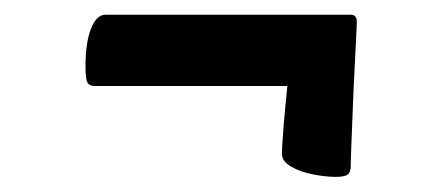

<svg xmlns="http://www.w3.org/2000/svg" viewBox="-20 -382 575 259"><path d="M432.8 -143.4Q419 -143.4 402 -146.8Q384.9 -150.1 372.6 -157.3Q360.3 -164.4 360.3 -174.7Q360.3 -180.9 361.6 -198.7Q362.8 -216.5 364.7 -236.2Q366.6 -255.8 367.6 -266H107.9Q100.8 -266 98.1 -270.5Q95.3 -275.1 95.3 -292.6Q95.3 -324.2 102.7 -343.2Q110.1 -362.1 122.1 -362.1H453.7Q461.4 -362.1 461.4 -351.8Q461.4 -350.6 460.5 -332.6Q459.7 -314.7 458.3 -288.7Q456.9 -262.6 455.9 -235.6Q454.9 -208.5 454 -186.9Q453.1 -165.2 453.1 -157.4Q453.1 -150.4 449.4 -146.9Q445.6 -143.4 432.8 -143.4Z"/></svg>

Font: Briem Hand Thin
Style: Regular
Weight: 100
Designer: Gunnlaugur SE Briem, Eben Sorkin
Foundry: Sorkin Type Co.
Version: Version 1.003